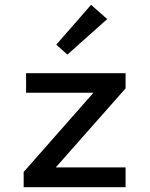

<svg xmlns="http://www.w3.org/2000/svg" viewBox="-20 -775 620 795"><path d="M78 0V-63L367 -391H88V-472H500V-409L211 -82H500V0ZM259 -549 213 -590 357 -755 424 -696Z"/></svg>

Font: Sometype Mono Medium
Style: Regular
Weight: 500
Monospace: yes
Designer: Ryoichi Tsunekawa
Foundry: Dharma Type
Version: Version 1.000; ttfautohint (v1.8.3)